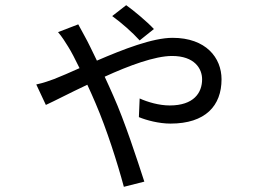

<svg xmlns="http://www.w3.org/2000/svg" viewBox="-20 -652 1040 741"><path d="M574 -540C547 -569 494 -613 467 -632L413 -590C449 -564 491 -527 519 -496ZM204 -528C218 -512 234 -487 243 -472C255 -453 270 -424 287 -389C250 -372 216 -358 189 -347C175 -342 149 -332 120 -326L157 -247C190 -262 249 -293 317 -325C328 -301 339 -277 349 -253C392 -153 433 -24 458 69L537 49C509 -37 461 -185 417 -283C407 -305 396 -331 384 -356C478 -399 578 -436 644 -436C731 -436 760 -387 760 -346C760 -294 728 -245 635 -245C594 -245 550 -258 519 -272L516 -200C545 -188 593 -175 638 -175C773 -175 835 -244 835 -346C835 -429 775 -506 646 -506C569 -506 456 -462 354 -418C336 -455 320 -489 307 -512C299 -526 290 -543 282 -558Z"/></svg>

Font: Noto Sans T Chinese Regular
Style: Regular
Weight: 400
Designer: Ryoko NISHIZUKA (kana & ideographs); Paul D. Hunt (Latin, Greek & Cyrillic); Wenlong ZHANG (bopomofo); Sandoll Communica
Foundry: Adobe Systems Incorporated
Version: Version 1.000;PS 1;hotconv 1.0.78;makeotf.lib2.5.61930